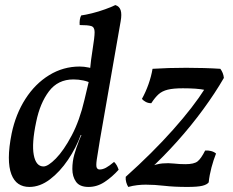

<svg xmlns="http://www.w3.org/2000/svg" viewBox="-20 -730 920 759"><path d="M330 9Q295 9 280.5 -11.5Q266 -32 266 -62Q266 -92 274 -120Q277 -131 282.5 -147Q288 -163 294 -178Q300 -193 304 -200L338 -406Q334 -431 336.5 -460.5Q339 -490 346 -534Q354 -583 354 -603Q354 -623 340.5 -627Q327 -631 295 -631Q294 -641 295.5 -651.5Q297 -662 301 -669Q317 -671 343.5 -677.5Q370 -684 396 -693.5Q422 -703 436 -710Q452 -705 457 -689.5Q462 -674 457 -646L375 -177Q366 -124 362.5 -99Q359 -74 362.5 -67Q366 -60 374 -60Q386 -60 399 -67Q412 -74 431 -90Q438 -83 442 -75.5Q446 -68 449 -59Q424 -31 394 -11Q364 9 330 9ZM360 -454 343 -400Q328 -408 309 -412Q290 -416 270 -416Q209 -416 173.5 -369Q138 -322 123 -248Q105 -163 113.5 -117.5Q122 -72 152 -72Q170 -72 201 -103.5Q232 -135 263.5 -194.5Q295 -254 314 -336L333 -416L380 -409L325 -196H299Q281 -146 249 -98.5Q217 -51 177.5 -21Q138 9 96 9Q71 9 53 -3Q35 -15 25 -41Q15 -67 15 -107Q15 -147 26 -202Q42 -279 80.5 -339Q119 -399 174.5 -433Q230 -467 295 -467Q312 -467 331 -463Q350 -459 360 -454ZM487 9Q482 1 479 -9.5Q476 -20 477 -31Q583 -126 664 -217Q745 -308 791 -381L793 -374Q774 -378 752 -379.5Q730 -381 703 -381Q665 -381 643 -375.5Q621 -370 607 -357.5Q593 -345 578 -322Q566 -322 556.5 -327Q547 -332 541 -339Q556 -366 567 -397Q578 -428 583 -458Q614 -460 647 -461Q680 -462 716 -462Q751 -462 786 -461Q821 -460 851 -458Q863 -442 865 -422Q831 -363 783.5 -298Q736 -233 680 -170.5Q624 -108 564 -53L570 -70Q599 -82 622.5 -84Q646 -86 667.5 -83.5Q689 -81 713 -81Q747 -81 761 -92Q775 -103 791 -135Q802 -136 814 -133Q826 -130 834 -123Q824 -98 816 -68Q808 -38 805 -9Q798 0 779.5 4.5Q761 9 720 9Q668 9 629.5 4.5Q591 0 556 0Q540 0 522.5 2Q505 4 487 9Z"/></svg>

Font: Vollkorn
Style: Italic
Weight: 400
Italic angle: -11°
Designer: Friedrich Althausen
Foundry: Friedrich Althausen
Version: Version 5.001